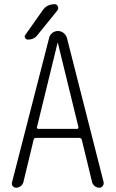

<svg xmlns="http://www.w3.org/2000/svg" viewBox="-20 -875 540 895"><path d="M152.3 -282.2Q151.4 -279.3 153.3 -276.9Q155.3 -274.4 158.2 -274.4H339.8Q342.8 -274.4 344.2 -276.9Q345.7 -279.3 345.7 -282.2L250 -673.8Q250 -674.8 249 -674.8Q248 -674.8 248 -673.8ZM55.7 0Q45.9 0 39.6 -7.3Q33.2 -14.6 36.1 -25.4L209 -698.2Q211.9 -711.9 223.6 -721.2Q235.4 -730.5 250 -730.5Q264.6 -730.5 276.4 -721.2Q288.1 -711.9 292 -698.2L462.9 -26.4Q464.8 -16.6 459 -8.3Q453.1 0 443.4 0Q431.6 0 421.9 -7.3Q412.1 -14.6 409.2 -26.4L361.3 -223.6Q359.4 -231.4 349.6 -232.4H148.4Q138.7 -232.4 136.7 -223.6L88.9 -25.4Q85.9 -14.6 76.2 -7.3Q66.4 0 55.7 0ZM177.7 -825.2Q197.3 -855.5 235.4 -855.5Q245.1 -855.5 249.5 -845.2Q253.9 -835 248 -827.1L153.3 -710Q137.7 -690.4 110.4 -690.4Q101.6 -690.4 97.2 -697.8Q92.8 -705.1 97.7 -711.9Z"/></svg>

Font: Rounded Mgen+ 1mn light
Style: Regular
Weight: 200
Designer: [Source Han Sans]
Ryoko NISHIZUKA  (kana & ideographs); Paul D. Hunt (Latin, Greek & Cyrillic); Wenlong ZHANG  (bopomofo
Version: Version 1.059.20150602